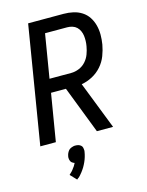

<svg xmlns="http://www.w3.org/2000/svg" viewBox="-142 -820 884 1157"><g transform="rotate(-15 300.0 -242.0)"><path d="M382 0 268 -295H175L126 0H29L150 -735H371Q402 -735 431 -728.5Q460 -722 484 -706.5Q508 -691 523.5 -667.5Q539 -644 546.5 -615.5Q554 -587 554 -557Q554 -527 549 -496Q543 -462 530 -428Q517 -394 492.5 -366Q468 -338 435 -320.5Q402 -303 367 -297L483 0ZM188 -379H324Q348 -379 372.5 -389Q397 -399 414.5 -418.5Q432 -438 441 -462Q450 -486 454 -510Q457 -526 457.5 -543Q458 -560 456 -575.5Q454 -591 447.5 -605.5Q441 -620 430 -630.5Q419 -641 403.5 -646Q388 -651 371 -651H233ZM192 251 155 212Q159 208 162.5 204.5Q166 201 170.5 197Q175 193 178 188.5Q181 184 184.5 179.5Q188 175 192 169.5Q196 164 197 161L198 159L203 150Q199 149 196.5 147.5Q194 146 190.5 144Q187 142 184.5 139.5Q182 137 180.5 134Q179 131 178 128Q177 125 176 121.5Q175 118 175 113Q175 108 175 106L176 101Q177 97 178 92Q179 87 181.5 82.5Q184 78 186.5 73.5Q189 69 192.5 65.5Q196 62 200 59.5Q204 57 209 55Q214 53 220 51.5Q226 50 228 50H235Q239 50 244 50.5Q249 51 253.5 52.5Q258 54 261.5 56Q265 58 268.5 61Q272 64 274 67.5Q276 71 277 75.5Q278 80 278.5 86Q279 92 279 94L278 101Q277 109 275 116.5Q273 124 271 131.5Q269 139 266 146.5Q263 154 260 161Q257 168 253 175.5Q249 183 245 190Q241 197 236.5 203Q232 209 227 216Q222 223 214.5 231Q207 239 205 241L200 244Z"/></g></svg>

Font: Iosevka Aile Medium
Style: Italic
Weight: 500
Italic angle: -9°
Designer: Belleve Invis
Foundry: Belleve Invis
Version: Version 31.1.0; ttfautohint (v1.8.4)